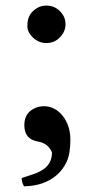

<svg xmlns="http://www.w3.org/2000/svg" viewBox="-20 -527 330 678"><path d="M143.6 -507.3Q171.9 -507.3 191.7 -487.5Q211.4 -467.8 211.4 -441.4Q211.4 -415.5 191.4 -395Q172.4 -375 143.6 -375Q116.7 -375 96.2 -394.5Q76.7 -413.6 76.7 -434.1Q76.7 -454.6 81.8 -466.6Q86.9 -478.5 96.2 -487.3Q116.7 -507.3 143.6 -507.3ZM64.9 130.9Q56.6 117.7 56.6 101.6Q75.7 95.2 94.7 89.1Q113.8 83 128.9 73.7Q163.6 52.7 163.6 11.2Q150.4 -21 113.8 -27.3Q65.9 -35.2 65.9 -85Q65.9 -130.4 106.4 -146.5Q119.1 -151.9 136.5 -151.9Q153.8 -151.9 170.9 -143.3Q188 -134.8 201.2 -118.2Q228.5 -83.5 228.5 -33.7Q228.5 16.1 215.3 44.4Q202.1 72.8 179.7 91.8Q134.8 129.9 64.9 130.9Z"/></svg>

Font: RadleyRegular
Style: Regular
Weight: 400
Designer: vernon adams
Foundry: vernon adams
Version: Version 1.000;PS 001.001;hotconv 1.0.56